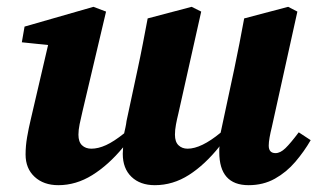

<svg xmlns="http://www.w3.org/2000/svg" viewBox="-20 -528 935 563"><path d="M709 15Q623 15 623 -82Q623 -86 623 -90.5Q623 -95 624 -99Q581 -45 534 -15Q487 15 434 15Q391 15 365.5 -9.5Q340 -34 340 -77Q340 -82 340.5 -87Q341 -92 341 -96Q298 -44 250.5 -14.5Q203 15 151 15Q108 15 81.5 -9.5Q55 -34 55 -75Q55 -100 59.5 -126Q64 -152 70 -177L121 -396L44 -404L52 -450L254 -508L291 -494L222 -202Q217 -181 213.5 -164Q210 -147 210 -133Q210 -112 220.5 -102Q231 -92 248 -92Q268 -92 291 -102.5Q314 -113 344 -137Q346 -146 348 -155Q350 -164 351 -173L384 -327Q392 -364 399 -400.5Q406 -437 413 -474L542 -508L570 -494L503 -195Q499 -179 496 -163Q493 -147 493 -133Q493 -112 503.5 -102Q514 -92 530 -92Q570 -92 627 -139L667 -326Q675 -364 682 -400Q689 -436 696 -474L825 -508L852 -494L777 -155Q773 -139 770.5 -125Q768 -111 768 -101Q768 -79 788 -79Q802 -79 817 -93.5Q832 -108 856 -140L891 -117Q872 -84 846 -53.5Q820 -23 786 -4Q752 15 709 15Z"/></svg>

Font: Source Serif 4 SmText
Style: Bold Italic
Weight: 700
Italic angle: -12°
Designer: Frank Grießhammer
Foundry: Adobe
Version: Version 4.005;hotconv 1.1.0;makeotfexe 2.6.0